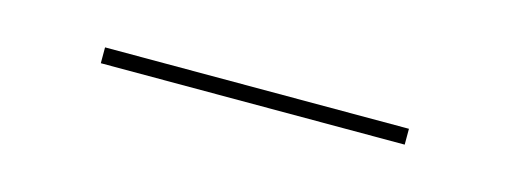

<svg xmlns="http://www.w3.org/2000/svg" viewBox="-19 -356 455 171"><g transform="rotate(15 208.0 -270.5)"><path d="M348.1 -277.8V-263.2H67.9V-277.8Z"/></g></svg>

Font: Human Sans Thin
Style: Regular
Weight: 100
Designer: Tim Radville
Foundry: Continuum
Version: Version 1.000;FEAKit 1.0